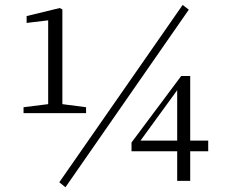

<svg xmlns="http://www.w3.org/2000/svg" viewBox="-20 -746 970 792"><path d="M335 -279.3H77.1V-303.7L178.7 -316.4V-662.1L89.8 -651.4V-679.7L226.6 -712.9L237.3 -707V-316.4L335 -303.7ZM733.4 -725.6 758.8 -706.1 250 26.4 224.6 5.9ZM559.6 -166H710.9V-374ZM838.9 -166V-122.1H764.6V0H710.9V-122.1H522.5V-158.2L727.5 -432.6H764.6V-166Z"/></svg>

Font: GenYoMin JP Light
Style: Regular
Weight: 300
Version: Version 1.001;PS 1;hotconv 16.6.51;makeotf.lib2.5.65220 DEVE